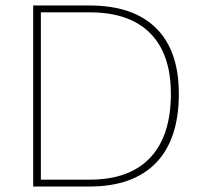

<svg xmlns="http://www.w3.org/2000/svg" viewBox="-20 -680 730 700"><path d="M306 -660Q465 -660 548.5 -578Q632 -496 632 -338Q632 -172 548.5 -86Q465 0 306 0H101V-660ZM307 -25Q452 -25 527.5 -105Q603 -185 603 -338Q603 -483 527.5 -559Q452 -635 307 -635H129V-25Z"/></svg>

Font: Elaine Sans ExtraLight
Style: Regular
Weight: 275
Designer: Wei Huang
Foundry: Wei Huang
Version: Version 2.001;December 24, 2019;FontCreator 12.0.0.2547 64-b